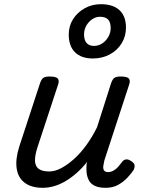

<svg xmlns="http://www.w3.org/2000/svg" viewBox="-20 -880 687 916"><path d="M184 16Q130 16 98 -8Q66 -32 59.5 -76.5Q53 -121 72 -181L171 -483Q178 -503 187.5 -509Q197 -515 216 -515Q247 -515 255.5 -505.5Q264 -496 257 -476L158 -175Q146 -137 147 -112Q148 -87 164.5 -74.5Q181 -62 215 -62Q242 -62 271.5 -77.5Q301 -93 332 -120.5Q363 -148 391.5 -187Q420 -226 443 -273L510 -483Q517 -503 526.5 -509Q536 -515 555 -515Q586 -515 594.5 -505.5Q603 -496 596 -476L478 -115Q475 -102 473 -89Q471 -76 476 -67.5Q481 -59 496 -59Q509 -59 521.5 -66Q534 -73 544 -84.5Q554 -96 562 -107Q568 -116 579 -119Q590 -122 605 -112Q621 -102 622 -91.5Q623 -81 618 -70Q607 -53 588 -32.5Q569 -12 543.5 2Q518 16 485 16Q452 16 433 7Q414 -2 405 -18Q396 -34 393.5 -54Q391 -74 393 -96L396 -108Q372 -78 346 -55Q320 -32 293 -16Q266 0 238.5 8Q211 16 184 16ZM423 -601Q368 -601 338 -630.5Q308 -660 308 -715Q308 -756 328.5 -788.5Q349 -821 384 -840.5Q419 -860 461 -860Q519 -860 550 -831.5Q581 -803 581 -748Q581 -707 560.5 -673.5Q540 -640 504 -620.5Q468 -601 423 -601ZM428 -661Q450 -661 468 -673Q486 -685 497 -704.5Q508 -724 508 -746Q508 -774 495.5 -787Q483 -800 457 -800Q437 -800 419.5 -788Q402 -776 391.5 -757Q381 -738 381 -716Q381 -689 393 -675Q405 -661 428 -661Z"/></svg>

Font: Playwrite NO
Style: Regular
Weight: 400
Designer: Veronika Burian, José Scaglione
Foundry: TypeTogether
Version: Version 1.002